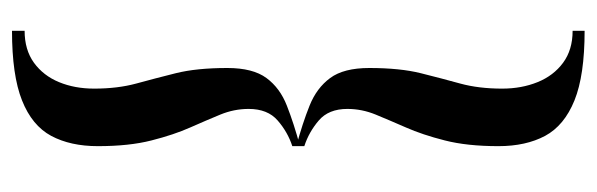

<svg xmlns="http://www.w3.org/2000/svg" viewBox="-349 -471 970 312"><g transform="rotate(90 136.0 -315.0)"><path d="M217.5 -311.5Q180.5 -321.5 151.8 -333Q123 -344.5 106.8 -366.5Q90.5 -388.5 90.5 -430Q90.5 -480 99 -514Q107.5 -548 115.8 -578Q124 -608 124 -646Q124 -677.5 113.5 -703.5Q103 -729.5 82 -745Q61 -760.5 30 -760.5V-780Q102.5 -780 143.2 -763.5Q184 -747 200.8 -715.8Q217.5 -684.5 217.5 -640Q217.5 -589 208.2 -552.8Q199 -516.5 187.2 -489.8Q175.5 -463 166.2 -440.5Q157 -418 157 -394.5Q157 -364 175.8 -348Q194.5 -332 217.5 -324.5ZM30 150.5V130Q61 130 82 114.8Q103 99.5 113.5 74Q124 48.5 124 17Q124 -21 115.8 -51.2Q107.5 -81.5 99 -115.5Q90.5 -149.5 90.5 -199.5Q90.5 -241 106.8 -263Q123 -285 151.8 -296.2Q180.5 -307.5 217.5 -317.5V-305Q194.5 -297.5 175.8 -281.2Q157 -265 157 -234Q157 -210.5 166.2 -188Q175.5 -165.5 187.2 -139Q199 -112.5 208.2 -76.2Q217.5 -40 217.5 11Q217.5 55.5 200.8 86.8Q184 118 143.2 134.2Q102.5 150.5 30 150.5Z"/></g></svg>

Font: Bodoni Moda SC 11pt
Style: Regular
Weight: 400
Version: Version 2.005